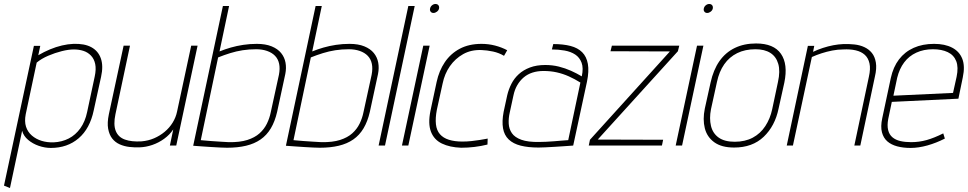

<svg xmlns="http://www.w3.org/2000/svg" viewBox="-24 -730 4854 963"><path d="M446 -176 483 -345Q495 -399 482 -436.5Q469 -474 434.5 -493Q400 -512 344 -510Q317 -509 287 -502Q257 -495 227 -482.5Q197 -470 168 -453L178 -500H146L-4 201L26 213L87 -74Q94 -48 117 -28.5Q140 -9 170.5 1.5Q201 12 231 12Q314 12 370.5 -36.5Q427 -85 446 -176ZM451 -346 413 -168Q403 -120 379 -86.5Q355 -53 321 -35.5Q287 -18 245 -16Q213 -15 185 -23.5Q157 -32 136 -50Q115 -68 106.5 -94.5Q98 -121 105 -157L160 -416Q184 -436 218 -450.5Q252 -465 286 -473.5Q320 -482 346 -482Q372 -482 394 -475Q416 -468 432 -451.5Q448 -435 453.5 -409Q459 -383 451 -346Z M845 -81 828 0H860L967 -501H935L864 -170Q858 -141 842 -115Q826 -89 802 -69Q778 -49 749 -36.5Q720 -24 686 -21Q636 -18 602.5 -30Q569 -42 556.5 -73.5Q544 -105 555 -157L628 -501H596L522 -157Q513 -114 518.5 -84Q524 -54 539 -35Q554 -16 576.5 -6Q599 4 625 7Q651 10 676 9Q708 8 740 -3Q772 -14 799.5 -34Q827 -54 845 -81Z M1077 -472 1125 -700H1094L945 1Q944 1 957.5 2Q971 3 992 4.5Q1013 6 1037 7.5Q1061 9 1082 10Q1103 11 1115 11Q1168 11 1210 1Q1252 -9 1283 -30.5Q1314 -52 1334.5 -86.5Q1355 -121 1366 -169L1407 -359Q1413 -389 1408 -416Q1403 -443 1386 -464Q1369 -485 1338.5 -497.5Q1308 -510 1264 -510Q1229 -510 1196 -505Q1163 -500 1133.5 -491.5Q1104 -483 1077 -472ZM983 -27 1070 -442Q1100 -454 1130.5 -463.5Q1161 -473 1193 -478Q1225 -483 1261 -483Q1291 -483 1315.5 -474.5Q1340 -466 1355.5 -450Q1371 -434 1376 -410Q1381 -386 1375 -355L1334 -167Q1328 -137 1314.5 -109.5Q1301 -82 1277.5 -61Q1254 -40 1216.5 -28Q1179 -16 1123 -17Q1104 -18 1080.5 -19.5Q1057 -21 1035.5 -22.5Q1014 -24 999.5 -25.5Q985 -27 983 -27Z M1542 -472 1590 -700H1559L1410 1Q1409 1 1422.5 2Q1436 3 1457 4.5Q1478 6 1502 7.5Q1526 9 1547 10Q1568 11 1580 11Q1633 11 1675 1Q1717 -9 1748 -30.5Q1779 -52 1799.5 -86.5Q1820 -121 1831 -169L1872 -359Q1878 -389 1873 -416Q1868 -443 1851 -464Q1834 -485 1803.5 -497.5Q1773 -510 1729 -510Q1694 -510 1661 -505Q1628 -500 1598.5 -491.5Q1569 -483 1542 -472ZM1448 -27 1535 -442Q1565 -454 1595.5 -463.5Q1626 -473 1658 -478Q1690 -483 1726 -483Q1756 -483 1780.5 -474.5Q1805 -466 1820.5 -450Q1836 -434 1841 -410Q1846 -386 1840 -355L1799 -167Q1793 -137 1779.5 -109.5Q1766 -82 1742.5 -61Q1719 -40 1681.5 -28Q1644 -16 1588 -17Q1569 -18 1545.5 -19.5Q1522 -21 1500.5 -22.5Q1479 -24 1464.5 -25.5Q1450 -27 1448 -27Z M1875 0H1907L2056 -700H2024Z M1992 0H2024L2131 -501H2099ZM2160 -710Q2151 -710 2143 -703.5Q2135 -697 2133 -687Q2131 -678 2136 -671.5Q2141 -665 2150 -665Q2159 -665 2167.5 -671.5Q2176 -678 2178 -687Q2180 -697 2175 -703.5Q2170 -710 2160 -710Z M2504 -450 2520 -478Q2492 -493 2459 -501.5Q2426 -510 2391 -510Q2328 -510 2282 -485.5Q2236 -461 2207 -418Q2178 -375 2166 -319L2135 -174Q2122 -110 2137.5 -69.5Q2153 -29 2192.5 -10Q2232 9 2289 11Q2322 11 2355.5 7Q2389 3 2421 -5L2422 -35Q2422 -35 2411.5 -33Q2401 -31 2382.5 -28Q2364 -25 2341.5 -22.5Q2319 -20 2295 -20Q2256 -20 2227.5 -29Q2199 -38 2182.5 -57Q2166 -76 2162.5 -106.5Q2159 -137 2167 -179L2196 -311Q2206 -360 2232.5 -398Q2259 -436 2299 -458.5Q2339 -481 2391 -479Q2419 -478 2449 -471.5Q2479 -465 2504 -450Z M2894 -347Q2869 -362 2840 -375Q2811 -388 2779 -396Q2747 -404 2711 -404Q2667 -404 2634 -391.5Q2601 -379 2578 -358Q2555 -337 2541 -309.5Q2527 -282 2520 -252L2502 -169Q2493 -121 2499 -86.5Q2505 -52 2527.5 -30.5Q2550 -9 2587.5 0.5Q2625 10 2677 10Q2689 10 2710.5 9Q2732 8 2756.5 6.5Q2781 5 2803 3.5Q2825 2 2838.5 1Q2852 0 2851 0L2920 -320Q2931 -373 2924.5 -409.5Q2918 -446 2896 -468Q2874 -490 2837.5 -499.5Q2801 -509 2751 -509L2744 -482Q2777 -482 2808 -476.5Q2839 -471 2861 -456.5Q2883 -442 2893 -415.5Q2903 -389 2894 -347ZM2887 -316 2826 -27Q2827 -27 2817 -26.5Q2807 -26 2791 -24.5Q2775 -23 2755 -21.5Q2735 -20 2716 -19Q2697 -18 2681 -18Q2624 -17 2591 -29Q2558 -41 2543.5 -62Q2529 -83 2527.5 -110Q2526 -137 2533 -167L2551 -250Q2557 -280 2570.5 -303Q2584 -326 2603 -342Q2622 -358 2647 -366Q2672 -374 2702 -374Q2738 -374 2769 -367Q2800 -360 2829 -347Q2858 -334 2887 -316Z M3383 -501H3045L3038 -473L3336 -472L2935 -29L2929 0H3296L3302 -29L2974 -30L3376 -473Z M3365 0H3397L3504 -501H3472ZM3533 -710Q3524 -710 3516 -703.5Q3508 -697 3506 -687Q3504 -678 3509 -671.5Q3514 -665 3523 -665Q3532 -665 3540.5 -671.5Q3549 -678 3551 -687Q3553 -697 3548 -703.5Q3543 -710 3533 -710Z M3881 -185 3910 -316Q3929 -408 3893 -460Q3857 -512 3768 -512Q3708 -512 3661.5 -489.5Q3615 -467 3584.5 -423.5Q3554 -380 3540 -316L3511 -185Q3500 -131 3511 -87Q3522 -43 3558.5 -16.5Q3595 10 3658 10Q3750 10 3806.5 -44Q3863 -98 3881 -185ZM3878 -319 3849 -182Q3839 -135 3814.5 -97.5Q3790 -60 3751.5 -39.5Q3713 -19 3661 -19Q3610 -19 3580.5 -40Q3551 -61 3542 -98.5Q3533 -136 3542 -182L3572 -319Q3583 -371 3608.5 -407.5Q3634 -444 3673.5 -463.5Q3713 -483 3765 -483Q3811 -483 3840 -464.5Q3869 -446 3879.5 -409.5Q3890 -373 3878 -319Z M4334 -345 4261 0H4291L4364 -345Q4374 -387 4369 -416.5Q4364 -446 4349 -464.5Q4334 -483 4311.5 -493.5Q4289 -504 4261.5 -507Q4234 -510 4206 -509Q4181 -508 4155 -503Q4129 -498 4103 -489.5Q4077 -481 4054 -470L4060 -500H4028L3922 0H3953L4048 -444Q4070 -454 4096 -462.5Q4122 -471 4150 -476.5Q4178 -482 4205 -482Q4240 -484 4268 -477.5Q4296 -471 4313.5 -455Q4331 -439 4337 -412Q4343 -385 4334 -345Z M4431 -133 4449 -219 4783 -235 4805 -342Q4817 -398 4802.5 -435Q4788 -472 4751.5 -491Q4715 -510 4661 -510Q4603 -510 4558.5 -490Q4514 -470 4485 -432Q4456 -394 4444 -339L4401 -137Q4392 -95 4399.5 -66.5Q4407 -38 4426.5 -21Q4446 -4 4476 4Q4506 12 4543 12Q4583 12 4627.5 -0.5Q4672 -13 4715 -35L4707 -61Q4661 -38 4623.5 -27.5Q4586 -17 4546 -17Q4516 -17 4492 -22.5Q4468 -28 4452 -41.5Q4436 -55 4430.5 -78Q4425 -101 4431 -133ZM4774 -345 4756 -264 4457 -250 4476 -340Q4487 -385 4511 -417Q4535 -449 4572 -466Q4609 -483 4655 -483Q4699 -483 4729.5 -468.5Q4760 -454 4772 -423.5Q4784 -393 4774 -345Z"/></svg>

Font: Advent Pro ExtraLight
Style: Italic
Weight: 250
Italic angle: -12°
Version: Version 3.000